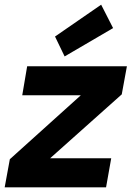

<svg xmlns="http://www.w3.org/2000/svg" viewBox="-31 -800 566 820"><path d="M-11 0 11 -120 314 -393H64L85 -517H511L489 -397L183 -124H444L422 0ZM245 -559 204 -644 401 -780 452 -680Z"/></svg>

Font: DM Sans 11pt Black
Style: Italic
Weight: 900
Italic angle: -10°
Version: Version 4.004;gftools[0.9.30]